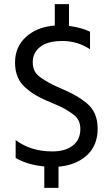

<svg xmlns="http://www.w3.org/2000/svg" viewBox="-20 -803 545 932"><path d="M264 109H195V5Q113 -3 56 -36V-123Q129 -68 234 -68Q297 -68 333.5 -96.5Q370 -125 370 -177Q370 -201 360.5 -219.5Q351 -238 325.5 -255Q300 -272 285.5 -279.5Q271 -287 244.5 -298Q218 -309 197 -318.5Q176 -328 152.5 -341.5Q129 -355 104 -377Q53 -421 53 -499Q53 -577 107.5 -625Q162 -673 246 -679V-783H315V-677Q374 -670 417 -649V-564Q356 -604 283.5 -604Q211 -604 175 -575.5Q139 -547 139 -501Q139 -476 148.5 -457.5Q158 -439 184 -422Q219 -399 251.5 -384.5Q284 -370 305 -360.5Q326 -351 350 -337.5Q374 -324 401 -302Q454 -259 454 -178Q454 -97 401.5 -49Q349 -1 264 6Z"/></svg>

Font: Hind Colombo
Style: Regular
Weight: 400
Designer: Jyotish Sonowal, Aditi Pimprikar
Foundry: Indian Type Foundry
Version: Version 1.000;PS 1.0;hotconv 1.0.86;makeotf.lib2.5.63406; tt